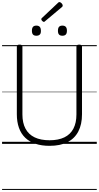

<svg xmlns="http://www.w3.org/2000/svg" viewBox="-20 -1393 957 1859"><path d="M460 19Q383 19 323.5 -1Q264 -21 224 -59.5Q184 -98 163.5 -155.5Q143 -213 143 -287V-942Q143 -952 149 -956.5Q155 -961 169 -961Q184 -961 190.5 -956.5Q197 -952 197 -942V-285Q197 -203 227 -147Q257 -91 315.5 -63Q374 -35 460 -35Q545 -35 603 -63Q661 -91 690.5 -147Q720 -203 720 -285V-942Q720 -952 726.5 -956.5Q733 -961 747 -961Q774 -961 774 -942V-287Q774 -188 738 -119.5Q702 -51 632.5 -16Q563 19 460 19ZM332 -1047Q310 -1047 299.5 -1058.5Q289 -1070 289 -1095Q289 -1121 299.5 -1133Q310 -1145 332 -1145Q354 -1145 365 -1133Q376 -1121 376 -1095Q377 -1070 365.5 -1058.5Q354 -1047 332 -1047ZM584 -1047Q562 -1047 551.5 -1058.5Q541 -1070 541 -1095Q541 -1121 551.5 -1133Q562 -1145 584 -1145Q606 -1145 617 -1133Q628 -1121 628 -1095Q628 -1070 617 -1058.5Q606 -1047 584 -1047ZM405 -1181Q398 -1181 389 -1190Q380 -1199 380 -1206Q380 -1209 380.5 -1212Q381 -1215 385 -1218L540 -1364Q544 -1368 547 -1370.5Q550 -1373 554 -1373Q561 -1373 569 -1367.5Q577 -1362 582 -1354Q587 -1346 587 -1340Q587 -1335 586 -1332Q585 -1329 580 -1325L418 -1189Q414 -1185 411 -1183Q408 -1181 405 -1181ZM0 436H917V446H0ZM0 -20H917V0H0ZM0 -505H917V-500H0ZM0 -956H917V-946H0Z"/></svg>

Font: Playwrite HU Guides
Style: Regular
Weight: 400
Designer: Veronika Burian, José Scaglione
Foundry: TypeTogether
Version: Version 1.003